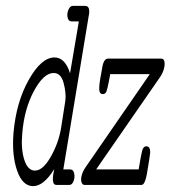

<svg xmlns="http://www.w3.org/2000/svg" viewBox="-20 -631 582 655"><path d="M26 -177Q35 -282 78 -358.5Q121 -435 166 -435Q202 -435 219 -381L249 -558H223Q213 -559 210.5 -572Q208 -585 213.5 -598Q219 -611 229 -611H270Q287 -611 284 -585L196 -53H220Q230 -53 233 -39.5Q236 -26 231 -13Q226 0 216 0H174Q169 0 166 -2Q163 -4 162 -8Q161 -12 160.5 -15.5Q160 -19 160.5 -25Q161 -31 161.5 -35Q162 -39 163.5 -45.5Q165 -52 165 -54Q129 4 93 4Q57 4 38.5 -48.5Q20 -101 26 -177ZM56 -177Q51 -122 63 -85.5Q75 -49 99 -49Q126 -49 152.5 -95Q179 -141 188 -192Q202 -279 203 -288Q206 -314 197 -348Q188 -382 163 -382Q129 -382 96 -321Q63 -260 56 -177ZM273 -62 491 -378H356Q346 -321 341 -315Q337 -310 331 -310Q319 -310 318.5 -326.5Q318 -343 325 -379Q327 -390 328 -396Q333 -431 348 -431H530Q539 -431 541 -420.5Q543 -410 539 -395.5Q535 -381 526 -368L308 -53H453Q461 -102 465 -117Q469 -132 479 -132Q494 -132 492 -107Q491 -96 481 -37Q475 -5 466 -1Q464 0 460 0H269Q261 0 258 -9.5Q255 -19 259 -33.5Q263 -48 273 -62Z"/></svg>

Font: CMU Typewriter Text
Style: LightOblique
Weight: 200
Italic angle: -9.46001°
Version: Version 0.7.0